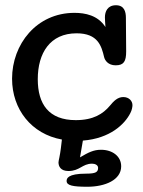

<svg xmlns="http://www.w3.org/2000/svg" viewBox="-20 -531 544 732"><path d="M382 -428C353 -473 304 -482 264 -482C119 -482 26 -362 26 -231C26 -114 100 -20 216 1C214 18 211 48 206 71C205 76 203 84 203 88C203 103 211 121 241 121C284 121 294 93 331 93C342 93 354 98 354 109C354 125 345 131 309 131C237 131 234 150 234 159C234 176 257 181 313 181C381 181 442 155 442 103C442 65 409 40 365 40C337 40 317 50 285 69L296 5C400 -3 456 -58 477 -100C483 -111 485 -124 485 -130C485 -146 472 -161 450 -161C428 -161 413 -145 399 -128C373 -97 336 -73 269 -73C166 -73 124 -134 124 -229C124 -329 171 -404 272 -404C354 -404 367 -355 377 -313C380 -301 392 -282 421 -282C452 -282 461 -297 461 -335C461 -347 460 -456 460 -463C460 -486 454 -511 422 -511C390 -511 380 -487 380 -465C380 -457 381 -443 382 -428Z"/></svg>

Font: Life Savers
Style: ExtraBold
Weight: 800
Designer: Pablo Impallari, Rodrigo Fuenzalida, Brenda Gallo
Foundry: Pablo Impallari, Rodrigo Fuenzalida, Brenda Gallo
Version: Version 3.000